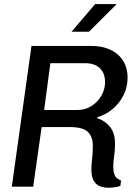

<svg xmlns="http://www.w3.org/2000/svg" viewBox="-20 -910 642 936"><path d="M508.5 5.2Q486.5 5.2 467.5 -2Q448.5 -9.2 437 -29Q425.5 -48.8 425.5 -84.2Q425.5 -107.2 429 -135.8Q432.5 -164.2 432.5 -199Q432.5 -244.2 408 -267.4Q383.5 -290.5 320.8 -290.5H183L141.8 0H37.5L133.5 -686H423.2Q506.5 -686 554.2 -644.1Q602 -602.2 602 -531.2Q602 -484.2 581.5 -444.5Q561 -404.8 527.5 -377.2Q494 -349.8 454.8 -338.8L454 -333.8Q491.2 -322.2 516 -291.9Q540.8 -261.5 540.8 -207.5Q540.8 -178 536.5 -149.1Q532.2 -120.2 532.2 -99Q532.2 -74.8 537.1 -61.1Q542 -47.5 550.5 -41.1Q559 -34.8 570.2 -29.8L566.8 -4Q554.5 0.8 538.9 3Q523.2 5.2 508.5 5.2ZM195.2 -373.8H358Q396.2 -373.8 426.5 -393.4Q456.8 -413 474.5 -444.1Q492.2 -475.2 492.2 -509Q492.2 -553.2 466.9 -577.6Q441.5 -602 394.5 -602H225.5ZM328.5 -755.2 444 -890.2H546.2V-887.2L413.8 -755.2Z"/></svg>

Font: Chivo Mono Medium
Style: Italic
Weight: 500
Italic angle: -8.05°
Monospace: yes
Designer: Hector Gatti
Foundry: Omnibus-Type
Version: Version 1.008